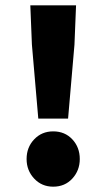

<svg xmlns="http://www.w3.org/2000/svg" viewBox="-20 -690 400 722"><path d="M124 -244 100 -522 94 -670H266L260 -522L236 -244ZM180 12Q137 12 108.5 -18.5Q80 -49 80 -92Q80 -136 108.5 -166Q137 -196 180 -196Q224 -196 252 -166Q280 -136 280 -92Q280 -49 252 -18.5Q224 12 180 12Z"/></svg>

Font: Source Sans 3 Black
Style: Regular
Weight: 900
Designer: Paul D. Hunt
Foundry: Adobe
Version: Version 3.046;hotconv 1.0.118;makeotfexe 2.5.65603